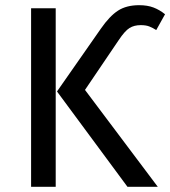

<svg xmlns="http://www.w3.org/2000/svg" viewBox="-20 -721 657 741"><path d="M200 -368 369 -610Q403 -659 435.5 -680Q468 -701 517 -701Q549 -701 572.5 -692Q596 -683 617 -666L583 -605Q569 -614 556 -619Q543 -624 523 -624Q498 -624 480 -613Q462 -602 438 -566L308 -374L589 0H472ZM195 0H100V-689H195Z"/></svg>

Font: Fira Sans
Style: Regular
Weight: 400
Designer: bBox Type GmbH & Carrois Corporate GbR & Edenspiekermann AG
Foundry: bBox Type GmbH & Carrois Corporate GbR & Edenspiekermann AG
Version: Version 4.301